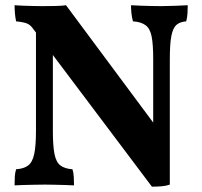

<svg xmlns="http://www.w3.org/2000/svg" viewBox="-20 -699 766 727"><path d="M560.1 -234.9V-475.1Q560.1 -530.8 554.2 -560.8Q548.3 -590.8 531.2 -603.5Q514.2 -616.2 483.4 -618.2Q479 -634.8 477.5 -650.4Q476.1 -666 476.1 -679.2Q491.2 -678.2 511.7 -677.5Q532.2 -676.8 553.2 -676.3Q574.2 -675.8 590.3 -675.8Q613.3 -675.8 642.8 -677Q672.4 -678.2 690.9 -679.2Q690.9 -664.1 689.9 -648.4Q689 -632.8 685.1 -618.2Q660.2 -616.2 647.2 -604Q634.3 -591.8 628.7 -562Q623 -532.2 623 -475.1V0Q609.4 4.9 592.3 6.3Q575.2 7.8 555.2 7.8L180.2 -490.7V-203.1Q180.2 -147 186.3 -116Q192.4 -85 208.7 -72.5Q225.1 -60.1 254.4 -58.1Q258.3 -45.9 259.3 -30Q260.3 -14.2 260.3 2.9Q246.1 2 226.1 1.5Q206.1 1 186 0.5Q166 0 150.4 0Q134.3 0 111.8 0.5Q89.4 1 68.4 1.5Q47.4 2 35.2 2.9Q35.2 -16.1 36.1 -31Q37.1 -45.9 41 -58.1Q70.3 -60.1 86.7 -72.5Q103 -85 109.6 -116Q116.2 -147 116.2 -203.1V-575.7L106.9 -587.9Q96.2 -604 83.3 -609.6Q70.3 -615.2 41 -618.2Q38.1 -631.8 36.6 -647.9Q35.2 -664.1 35.2 -679.2Q46.4 -678.2 65.7 -677.5Q85 -676.8 105 -676.3Q125 -675.8 139.2 -675.8Q162.1 -675.8 188.2 -676.3Q214.4 -676.8 230 -679.2Z"/></svg>

Font: Ekush
Style: Regular
Weight: 400
Designer: Jayed Ahsan Saad & S M Khalid Hossain
Foundry: Codepotro
Version: Codepotro Ekush; Version 0.600